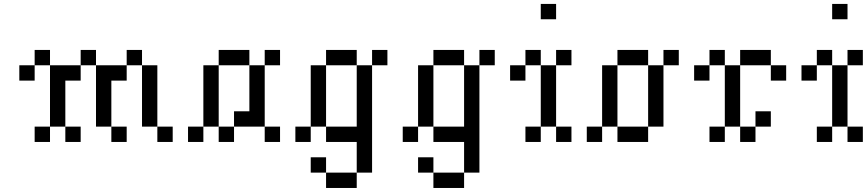

<svg xmlns="http://www.w3.org/2000/svg" viewBox="-20 -712 4348 963"><path d="M153.8 -76.9H230.8V0H153.8ZM307.7 -76.9H384.6V0H307.7ZM230.8 -153.8H307.7V-76.9H230.8ZM230.8 -230.8H307.7V-153.8H230.8ZM230.8 -307.7H307.7V-230.8H230.8ZM230.8 -384.6H307.7V-307.7H230.8ZM153.8 -461.5H230.8V-384.6H153.8ZM76.9 -384.6H153.8V-307.7H76.9ZM307.7 -384.6H384.6V-307.7H307.7ZM384.6 -461.5H461.5V-384.6H384.6ZM461.5 -384.6H538.5V-307.7H461.5ZM461.5 -307.7H538.5V-230.8H461.5ZM461.5 -230.8H538.5V-153.8H461.5ZM461.5 -153.8H538.5V-76.9H461.5ZM538.5 -76.9H615.4V0H538.5ZM538.5 -384.6H615.4V-307.7H538.5ZM615.4 -461.5H692.3V-384.6H615.4ZM692.3 -384.6H769.2V-307.7H692.3ZM692.3 -307.7H769.2V-230.8H692.3ZM692.3 -230.8H769.2V-153.8H692.3ZM692.3 -153.8H769.2V-76.9H692.3ZM769.2 -76.9H846.2V0H769.2Z M923.1 -76.9H1000V0H923.1ZM1000 -153.8H1076.9V-76.9H1000ZM1000 -230.8H1076.9V-153.8H1000ZM1000 -307.7H1076.9V-230.8H1000ZM1000 -384.6H1076.9V-307.7H1000ZM1076.9 -461.5H1153.8V-384.6H1076.9ZM1153.8 -461.5H1230.8V-384.6H1153.8ZM1307.7 -461.5H1384.6V-384.6H1307.7ZM1230.8 -384.6H1307.7V-307.7H1230.8ZM1230.8 -307.7H1307.7V-230.8H1230.8ZM1230.8 -230.8H1307.7V-153.8H1230.8ZM1230.8 -153.8H1307.7V-76.9H1230.8ZM1076.9 -76.9H1153.8V0H1076.9ZM1153.8 -153.8H1230.8V-76.9H1153.8ZM1307.7 -76.9H1384.6V0H1307.7Z M1461.5 -76.9H1538.5V0H1461.5ZM1538.5 -153.8H1615.4V-76.9H1538.5ZM1538.5 -230.8H1615.4V-153.8H1538.5ZM1538.5 -307.7H1615.4V-230.8H1538.5ZM1538.5 -384.6H1615.4V-307.7H1538.5ZM1615.4 -461.5H1692.3V-384.6H1615.4ZM1692.3 -461.5H1769.2V-384.6H1692.3ZM1846.2 -461.5H1923.1V-384.6H1846.2ZM1769.2 -384.6H1846.2V-307.7H1769.2ZM1769.2 -307.7H1846.2V-230.8H1769.2ZM1769.2 -230.8H1846.2V-153.8H1769.2ZM1769.2 -76.9H1846.2V0H1769.2ZM1769.2 0H1846.2V76.9H1769.2ZM1769.2 76.9H1846.2V153.8H1769.2ZM1692.3 153.8H1769.2V230.8H1692.3ZM1615.4 153.8H1692.3V230.8H1615.4ZM1538.5 76.9H1615.4V153.8H1538.5ZM1769.2 -153.8H1846.2V-76.9H1769.2ZM1615.4 -76.9H1692.3V0H1615.4ZM1692.3 -76.9H1769.2V0H1692.3Z M2000 -76.9H2076.9V0H2000ZM2076.9 -153.8H2153.8V-76.9H2076.9ZM2076.9 -230.8H2153.8V-153.8H2076.9ZM2076.9 -307.7H2153.8V-230.8H2076.9ZM2076.9 -384.6H2153.8V-307.7H2076.9ZM2153.8 -461.5H2230.8V-384.6H2153.8ZM2230.8 -461.5H2307.7V-384.6H2230.8ZM2384.6 -461.5H2461.5V-384.6H2384.6ZM2307.7 -384.6H2384.6V-307.7H2307.7ZM2307.7 -307.7H2384.6V-230.8H2307.7ZM2307.7 -230.8H2384.6V-153.8H2307.7ZM2307.7 -76.9H2384.6V0H2307.7ZM2307.7 0H2384.6V76.9H2307.7ZM2307.7 76.9H2384.6V153.8H2307.7ZM2230.8 153.8H2307.7V230.8H2230.8ZM2153.8 153.8H2230.8V230.8H2153.8ZM2076.9 76.9H2153.8V153.8H2076.9ZM2307.7 -153.8H2384.6V-76.9H2307.7ZM2153.8 -76.9H2230.8V0H2153.8ZM2230.8 -76.9H2307.7V0H2230.8Z M2615.4 -76.9H2692.3V0H2615.4ZM2769.2 -76.9H2846.2V0H2769.2ZM2692.3 -153.8H2769.2V-76.9H2692.3ZM2692.3 -230.8H2769.2V-153.8H2692.3ZM2692.3 -307.7H2769.2V-230.8H2692.3ZM2692.3 -384.6H2769.2V-307.7H2692.3ZM2615.4 -461.5H2692.3V-384.6H2615.4ZM2538.5 -384.6H2615.4V-307.7H2538.5ZM2692.3 -692.3H2769.2V-615.4H2692.3ZM2769.2 -461.5H2846.2V-384.6H2769.2Z M2923.1 -76.9H3000V0H2923.1ZM3000 -153.8H3076.9V-76.9H3000ZM3000 -230.8H3076.9V-153.8H3000ZM3000 -307.7H3076.9V-230.8H3000ZM3000 -384.6H3076.9V-307.7H3000ZM3076.9 -76.9H3153.8V0H3076.9ZM3153.8 -76.9H3230.8V0H3153.8ZM3230.8 -153.8H3307.7V-76.9H3230.8ZM3230.8 -230.8H3307.7V-153.8H3230.8ZM3230.8 -307.7H3307.7V-230.8H3230.8ZM3230.8 -384.6H3307.7V-307.7H3230.8ZM3076.9 -461.5H3153.8V-384.6H3076.9ZM3153.8 -461.5H3230.8V-384.6H3153.8ZM3307.7 -461.5H3384.6V-384.6H3307.7Z M3615.4 -230.8H3692.3V-153.8H3615.4ZM3615.4 -307.7H3692.3V-230.8H3615.4ZM3615.4 -384.6H3692.3V-307.7H3615.4ZM3538.5 -461.5H3615.4V-384.6H3538.5ZM3461.5 -384.6H3538.5V-307.7H3461.5ZM3692.3 -461.5H3769.2V-384.6H3692.3ZM3769.2 -461.5H3846.2V-384.6H3769.2ZM3846.2 -384.6H3923.1V-307.7H3846.2ZM3615.4 -153.8H3692.3V-76.9H3615.4ZM3538.5 -76.9H3615.4V0H3538.5ZM3769.2 -153.8H3846.2V-76.9H3769.2ZM3692.3 -76.9H3769.2V0H3692.3Z M4076.9 -76.9H4153.8V0H4076.9ZM4230.8 -76.9H4307.7V0H4230.8ZM4153.8 -153.8H4230.8V-76.9H4153.8ZM4153.8 -230.8H4230.8V-153.8H4153.8ZM4153.8 -307.7H4230.8V-230.8H4153.8ZM4153.8 -384.6H4230.8V-307.7H4153.8ZM4076.9 -461.5H4153.8V-384.6H4076.9ZM4000 -384.6H4076.9V-307.7H4000ZM4153.8 -692.3H4230.8V-615.4H4153.8ZM4230.8 -461.5H4307.7V-384.6H4230.8Z"/></svg>

Font: Jacquarda Bastarda 9
Style: Regular
Weight: 400
Designer: Sarah Cadigan-Fried
Version: Version 1.000; ttfautohint (v1.8.4.7-5d5b)